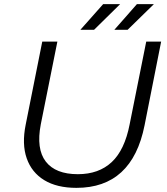

<svg xmlns="http://www.w3.org/2000/svg" viewBox="-20 -901 808 927"><path d="M349 6Q255 6 194 -31Q133 -68 109 -136.5Q85 -205 104 -299L184 -700H257L177 -301Q154 -182 201 -121Q248 -60 356 -60Q457 -60 519.5 -118.5Q582 -177 606 -301L686 -700H758L678 -296Q618 6 349 6ZM368 -757 478 -881H560L434 -757ZM532 -757 641 -881H723L596 -757Z"/></svg>

Font: Montserrat
Style: Italic
Weight: 400
Italic angle: -11.3°
Designer: Julieta Ulanovsky
Foundry: Julieta Ulanovsky
Version: Version 9.000; ttfautohint (v1.8.4.7-5d5b)